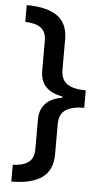

<svg xmlns="http://www.w3.org/2000/svg" viewBox="-59 -751 502 945"><g transform="rotate(5 192.0 -278.0)"><path d="M34 75Q82 74 110 54.5Q138 35 138 -12V-157Q138 -256 248 -275V-281Q138 -300 138 -399V-545Q138 -592 110.5 -611Q83 -630 34 -631V-714Q137 -713 187 -676.5Q237 -640 237 -562V-413Q237 -363 268.5 -342Q300 -321 360 -321V-235Q300 -235 268.5 -214Q237 -193 237 -144V6Q237 84 185.5 121Q134 158 34 158Z"/></g></svg>

Font: Noto Sans Ethiopic Medium
Style: Regular
Weight: 500
Designer: Monotype Design Team
Foundry: Monotype Imaging Inc.
Version: Version 2.102; ttfautohint (v1.8.4.7-5d5b)